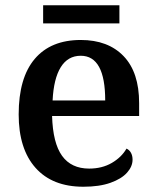

<svg xmlns="http://www.w3.org/2000/svg" viewBox="-20 -700 594 730"><path d="M51 -265Q51 -404 112 -476Q173 -548 287 -548Q391 -548 450 -486.5Q509 -425 509 -308V-259H178Q181 -156 216 -107.5Q251 -59 319 -59Q368 -59 405 -80.5Q442 -102 461 -135Q472 -130 478 -119Q484 -108 484 -93Q484 -67 463 -43.5Q442 -20 400 -5Q358 10 297 10Q179 10 115 -62Q51 -134 51 -265ZM380 -318Q380 -488 287 -488Q238 -488 211 -444.5Q184 -401 180 -318ZM144 -680H434V-611H144Z"/></svg>

Font: Noto Serif SemiBold
Style: Regular
Weight: 600
Designer: Monotype Design Team
Foundry: Monotype Imaging Inc.
Version: Version 1.001